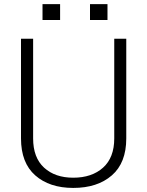

<svg xmlns="http://www.w3.org/2000/svg" viewBox="-20 -898 711 928"><path d="M590.3 -710.9V-229Q590.3 -110.8 520.5 -50.3Q450.7 10.3 334 10.3Q219.2 10.3 150.4 -50.3Q81.5 -110.8 81.5 -229V-710.9H140.1V-229Q140.1 -136.2 193.1 -87.6Q246.1 -39.1 334 -39.1Q423.8 -39.1 478 -87.6Q532.2 -136.2 532.2 -229V-710.9ZM499.5 -801.3H415V-877.9H499.5ZM270.5 -801.3H185.5V-877.9H270.5Z"/></svg>

Font: Roboto Web
Style: Light
Weight: 300
Designer: Google
Version: Version 1.200310; 2013